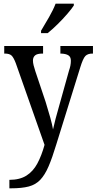

<svg xmlns="http://www.w3.org/2000/svg" viewBox="-20 -786 525 1043"><path d="M31 191Q87 191 123.5 168Q160 145 183 102Q206 59 222 1L66 -442Q54 -474 42.5 -484.5Q31 -495 6 -495H3V-536H214V-495H211Q182 -495 170.5 -485Q159 -475 159 -457Q159 -446 162.5 -431.5Q166 -417 172 -399L228 -232Q242 -187 253 -147.5Q264 -108 268 -83Q274 -111 282 -141Q290 -171 300 -206L355 -403Q360 -417 362.5 -430Q365 -443 365 -456Q365 -477 351.5 -485.5Q338 -494 311 -495H308V-536H485V-495H482Q457 -495 444 -482Q431 -469 416 -420L286 -2Q264 71 244 117.5Q224 164 199 190.5Q174 217 136.5 227Q99 237 40 237H31ZM203 -619Q224 -654 246.5 -693Q269 -732 282 -766H381V-756Q370 -739 346 -711Q322 -683 293 -654.5Q264 -626 239 -606H203Z"/></svg>

Font: Noto Serif Ethiopic Condensed
Style: Regular
Weight: 400
Width: 3
Designer: Monotype Design Team
Foundry: Monotype Imaging Inc.
Version: Version 2.102; ttfautohint (v1.8.4.7-5d5b)